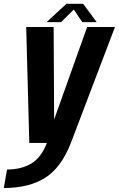

<svg xmlns="http://www.w3.org/2000/svg" viewBox="-68 -734 611 986"><path d="M82.5 0 66.5 -595.5H207.5L210 -120L379.5 -595.5H522.5L296 0Q246.5 127 163.8 179.2Q81 231.5 -48.5 231.5L-32 136.5Q42 136.5 93 105.5Q144 75 173 0ZM171.5 -620.5 273 -714.5H359L428.5 -620.5H354.5L311 -685L245.5 -620.5Z"/></svg>

Font: Anybody SemiBold
Style: Italic
Weight: 600
Italic angle: -10°
Designer: Tyler Finck
Foundry: Etcetera Type Company
Version: Version 1.010; ttfautohint (v1.8.3) -l 8 -r 50 -G 200 -x 14 